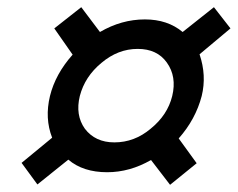

<svg xmlns="http://www.w3.org/2000/svg" viewBox="-20 -670 661 534"><path d="M459 -403Q472 -457 444 -496Q417 -534 363 -534Q308 -534 262 -495Q216 -457 202 -403Q189 -350 216 -312Q245 -274 298 -274Q354 -274 399 -312Q446 -350 459 -403ZM575 -650 621 -591 535 -519Q555 -460 541 -403Q524 -338 477 -285L527 -216L453 -156L400 -225Q341 -191 278 -191Q211 -191 170 -226L84 -157L40 -217L125 -287Q104 -341 119 -403Q134 -464 182 -518L131 -591L206 -650L258 -581Q318 -616 383 -616Q446 -616 488 -581Z"/></svg>

Font: Sinkin Sans 400 Italic
Style: Italic
Weight: 400
Italic angle: -112°
Designer: Keith Bates
Foundry: K-Type
Version: Sinkin Sans (version 1.0)  by Keith Bates   •   © 2014   www